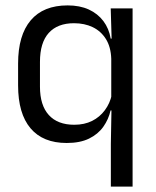

<svg xmlns="http://www.w3.org/2000/svg" viewBox="-20 -519 577 711"><path d="M227 10.5Q139 10.5 93 -44Q47 -98.5 47 -203V-283.5Q47 -388.5 93.8 -443.8Q140.5 -499 230.5 -499Q275.5 -499 308.8 -483.8Q342 -468.5 362.8 -441Q383.5 -413.5 390 -376H417L392 -301.5Q390.5 -345.5 372 -374.8Q353.5 -404 323.2 -418.5Q293 -433 254 -433Q193 -433 160.5 -397Q128 -361 128 -290V-198Q128 -129 160.8 -93Q193.5 -57 255 -57Q292.5 -57 321 -71.2Q349.5 -85.5 368.2 -110.8Q387 -136 394 -168L412.5 -110H389.5Q382 -77 362.5 -49.5Q343 -22 309.8 -5.8Q276.5 10.5 227 10.5ZM390.5 172V13.5L393 -125.5L392 -141.5V-345.5L393.5 -370.5L390 -488H471V172Z"/></svg>

Font: Anek Telugu
Style: Regular
Weight: 400
Designer: Omkar Bhoir (Telugu), Yesha Goshar (Latin)
Foundry: Ek Type
Version: Version 1.003